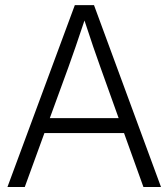

<svg xmlns="http://www.w3.org/2000/svg" viewBox="-20 -748 674 768"><path d="M9.8 0H79.1L157.7 -215.8H476.1L553.7 0H624L356 -727.5H279.3ZM179.2 -275.4 253.9 -480C272 -530.3 291 -585 317.9 -666C344.2 -585 363.3 -530.3 381.3 -480L454.6 -275.4Z"/></svg>

Font: Raveo Display Display Light
Style: Regular
Weight: 300
Designer: Jakub Foglar, Rasmus Andersson (Inter)
Foundry: Jakubfoglar.com
Version: Version 1.100;Glyphs 3.2.3 (3260)